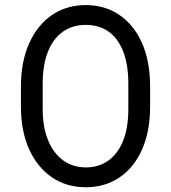

<svg xmlns="http://www.w3.org/2000/svg" viewBox="-20 -748 690 775"><path d="M326.2 7.8Q248 7.8 189.2 -32.5Q130.4 -72.8 97.4 -146Q64.5 -219.2 64.5 -318.4V-398.4Q64.5 -498.5 97.4 -572.5Q130.4 -646.5 189.2 -687Q248 -727.5 326.2 -727.5Q403.3 -727.5 461.9 -687.7Q520.5 -647.9 553.2 -574.2Q585.9 -500.5 585.9 -398.4V-318.4Q585.9 -217.3 553.2 -144Q520.5 -70.8 461.9 -31.5Q403.3 7.8 326.2 7.8ZM327.1 -72.3Q378.4 -72.3 417 -99.6Q455.6 -127 476.8 -179.4Q498 -231.9 498 -307.6V-410.2Q498 -485.4 478 -538.3Q458 -591.3 419.7 -619.4Q381.3 -647.5 326.2 -647.5Q272 -647.5 232.9 -619.4Q193.8 -591.3 173.1 -538.3Q152.3 -485.4 152.3 -410.2V-307.6Q152.3 -235.8 173.6 -183.1Q194.8 -130.4 234.1 -101.3Q273.4 -72.3 327.1 -72.3Z"/></svg>

Font: Reddit Sans
Style: Regular
Weight: 400
Designer: Stephen Hutchings
Foundry: Reddit
Version: Version 1.014